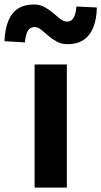

<svg xmlns="http://www.w3.org/2000/svg" viewBox="-78 -853 460 873"><path d="M79.3 0V-559.8H226V0ZM229.1 -652Q201.2 -652 180 -663.9Q158.7 -675.7 141.2 -691Q123.7 -706.4 108.9 -718.2Q94 -730.1 78.6 -730.1Q59.3 -730.1 48.8 -713Q38.3 -695.9 35.5 -660.3L-57.7 -665.6Q-55.5 -720.2 -40.4 -757.5Q-25.4 -794.7 3.8 -813.7Q33.1 -832.6 76.1 -832.6Q103.2 -832.6 124.7 -820.8Q146.2 -809 163.7 -793.7Q181.2 -778.4 196.5 -766.6Q211.7 -754.8 227.2 -754.8Q246.5 -754.8 256.6 -771.9Q266.7 -788.9 269.4 -823.4L362.4 -819Q361.2 -764.6 345.8 -727.4Q330.4 -690.1 301.1 -671.1Q271.9 -652 229.1 -652Z"/></svg>

Font: Noto Sans HK Thin
Style: Regular
Weight: 100
Designer: Ryoko NISHIZUKA 西塚涼子 (kana, bopomofo & ideographs); Paul D. Hunt (Latin, Greek & Cyrillic); Sandoll Communications 산돌커뮤니
Foundry: Adobe
Version: Version 2.004-H2;hotconv 1.0.118;makeotfexe 2.5.65603